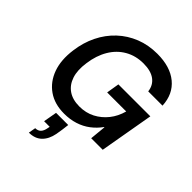

<svg xmlns="http://www.w3.org/2000/svg" viewBox="-264 -864 1283 1283"><g transform="rotate(45 377.5 -222.0)"><path d="M310 12Q219 12 157 -31.5Q95 -75 67.5 -151.5Q40 -228 54 -330Q65 -414 99.5 -484Q134 -554 188.5 -605Q243 -656 313.5 -684Q384 -712 468 -712Q590 -712 661 -653.5Q732 -595 737 -491H602Q596 -543 557 -572Q518 -601 448 -601Q375 -601 317.5 -568Q260 -535 224 -474.5Q188 -414 177 -332Q166 -257 183.5 -204Q201 -151 242.5 -122.5Q284 -94 348 -94Q409 -94 458 -119.5Q507 -145 542 -189Q577 -233 593 -292H413L428 -383H730L663 0H554L565 -114H562Q534 -75 496.5 -46.5Q459 -18 412 -3Q365 12 310 12ZM233 268 242 217Q267 217 281.5 202Q296 187 301 157L304 142H251L268 46H383Q380 70 377 94.5Q374 119 369 144Q358 202 324 235Q290 268 233 268Z"/></g></svg>

Font: DM Sans 36pt SemiBold
Style: Italic
Weight: 600
Italic angle: -10°
Designer: Colophon Foundry, Jonny Pinhorn
Foundry: Colophon Foundry
Version: Version 4.004;gftools[0.9.30]